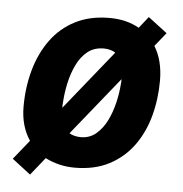

<svg xmlns="http://www.w3.org/2000/svg" viewBox="-48 -618 680 714"><g transform="rotate(5 292.5 -261.0)"><path d="M90 50 21 -3 79 -75Q44 -127 44 -200Q44 -272 62 -336.5Q80 -401 116 -450.5Q152 -500 206.5 -528Q261 -556 334 -556Q398 -556 445 -529L479 -572L550 -518L509 -467Q541 -415 541 -340Q541 -271 524 -208Q507 -145 471.5 -96Q436 -47 381.5 -18.5Q327 10 253 10Q222 10 194 3Q166 -4 143 -16ZM188 -208 366 -429Q360 -434 348 -437.5Q336 -441 323 -441Q287 -441 262.5 -421.5Q238 -402 222.5 -370Q207 -338 199 -301.5Q191 -265 189 -232Q188 -226 188 -220Q188 -214 188 -208ZM265 -105Q299 -105 323 -125.5Q347 -146 362.5 -177.5Q378 -209 386.5 -245.5Q395 -282 397 -313Q398 -318 398 -323Q398 -328 398 -333L223 -116Q228 -112 240 -108.5Q252 -105 265 -105Z"/></g></svg>

Font: BC Sans
Style: Bold Italic
Weight: 700
Italic angle: -12°
Designer: Monotype Design Team
Province of B.C.
Foundry: Monotype Imaging Inc.
Version: Version 2.000;GOOG;noto-source:20170915:90ef993387c0